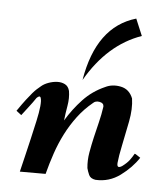

<svg xmlns="http://www.w3.org/2000/svg" viewBox="-39 -451 417 490"><g transform="rotate(5 169.0 -205.5)"><path d="M227 -234Q245 -243 267 -238.5Q289 -234 298 -211Q302 -185 295.5 -151.5Q289 -118 283 -89.5Q277 -61 275.5 -44.5Q274 -28 288 -37Q300 -46 306 -54Q312 -62 317 -71Q319 -71 323 -68Q327 -65 332 -62Q315 -36 286.5 -15Q258 6 223 4Q210 2 206 -7Q202 -16 200 -24Q198 -44 201.5 -64Q205 -84 209.5 -103.5Q214 -123 219 -143Q224 -163 227 -184Q227 -193 216.5 -195Q206 -197 200 -191Q178 -173 161.5 -151Q145 -129 132.5 -104.5Q120 -80 111 -53.5Q102 -27 95 0H29Q33 -17 38.5 -39.5Q44 -62 49.5 -86Q55 -110 60 -132.5Q65 -155 66.5 -170.5Q68 -186 65.5 -192.5Q63 -199 55 -191Q47 -179 38 -167.5Q29 -156 20 -144L7 -154Q20 -173 28.5 -184Q37 -195 43 -202Q49 -209 53.5 -213Q58 -217 64 -222Q71 -228 82 -232Q93 -236 104 -236.5Q115 -237 124 -232.5Q133 -228 136 -216Q139 -198 135.5 -178Q132 -158 130 -140Q148 -170 171.5 -195Q195 -220 227 -234ZM291 -415 309 -372Q223 -342 168 -247Q191 -386 291 -415Z"/></g></svg>

Font: Lucien Schoenschriftv CAT
Style: Regular
Weight: 400
Designer: Lucian Bernhard 1928
Foundry: CAT-Fonts Peter Wiegel
Version: Version 1.000